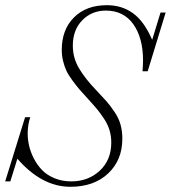

<svg xmlns="http://www.w3.org/2000/svg" viewBox="-47 -696 649 729"><path d="M220.2 13.2Q111.8 13.2 19 -93.3L-7.8 -7.3H-27.3L48.3 -251H67.9Q58.1 -222.2 58.1 -189Q58.1 -166.5 63.5 -142.8Q68.8 -119.1 81.3 -94.7Q93.8 -70.3 112.1 -51Q130.4 -31.7 159.4 -19.5Q188.5 -7.3 223.6 -7.3Q288.1 -7.3 331.8 -47.9Q375.5 -88.4 375.5 -154.8Q375.5 -179.2 368.9 -201.4Q362.3 -223.6 347.9 -245.4Q333.5 -267.1 321.5 -281.5Q309.6 -295.9 288.6 -318.8Q266.6 -342.8 254.4 -356.9Q242.2 -371.1 227.3 -391.4Q212.4 -411.6 205.1 -427.5Q197.8 -443.4 192.6 -463.9Q187.5 -484.4 187.5 -506.3Q187.5 -583.5 233.9 -629.9Q280.3 -676.3 358.9 -676.3Q416 -676.3 458.3 -645.5Q500.5 -614.7 530.8 -544.9L562.5 -648.4H582L513.7 -425.3H494.1Q496.1 -452.6 496.1 -465.8Q496.1 -552.2 459.2 -604Q422.4 -655.8 355 -655.8Q301.3 -655.8 265.4 -619.1Q229.5 -582.5 229.5 -522.5Q229.5 -475.6 253.7 -435.5Q277.8 -395.5 317.4 -354.5Q344.7 -325.7 357.7 -311Q370.6 -296.4 387.2 -272Q403.8 -247.6 410.6 -223.1Q417.5 -198.7 417.5 -169.4Q417.5 -88.4 363.8 -37.6Q310.1 13.2 220.2 13.2Z"/></svg>

Font: Elstob ExtraLight
Style: Italic
Weight: 200
Italic angle: -20°
Designer: Peter S. Baker
Version: Version 1.015